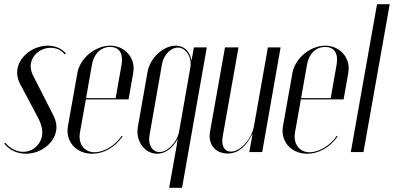

<svg xmlns="http://www.w3.org/2000/svg" viewBox="-53 -719 1863 908"><path d="M259 -466C238 -490 208 -503 173 -503C97 -503 28 -443 28 -376C28 -358 33 -339 43 -320L126 -164C140 -138 147 -114 147 -92C147 -42 106 -1 57 -1C26 -1 -6 -17 -28 -44L-33 -40C-8 -9 28 8 69 8C146 8 214 -50 214 -118C214 -137 208 -158 197 -178L109 -351C98 -370 92 -389 92 -406C92 -454 136 -493 187 -493C214 -493 237 -482 253 -462Z M313 -374 268 -121C256 -50 307 8 383 8C438 8 490 -22 527 -74L523 -77C492 -31 439 1 394 1C345 1 316 -39 325 -92L353 -249H555L577 -374C590 -443 539 -503 468 -503C397 -503 325 -443 313 -374ZM354 -255 382 -414C391 -465 424 -497 468 -497C511 -497 531 -466 522 -414L494 -255Z M853 -434H852C844 -479 816 -503 778 -503C719 -503 657 -445 645 -380L599 -119C587 -52 631 8 690 8C727 8 762 -16 786 -60H787L783 -33L747 169H808L925 -495H864ZM794 -97C785 -47 740 0 701 0C667 0 646 -35 654 -79L713 -415C721 -459 754 -494 788 -494C827 -494 856 -447 847 -399Z M1139 -83H1141L1126 0H1187L1274 -495H1214L1148 -122C1137 -61 1084 -2 1039 -2C1008 -2 993 -28 1000 -73L1075 -495H1011L940 -95C930 -36 966 7 1024 7C1071 7 1109 -23 1139 -83Z M1330 -374 1285 -121C1273 -50 1324 8 1400 8C1455 8 1507 -22 1544 -74L1540 -77C1509 -31 1456 1 1411 1C1362 1 1333 -39 1342 -92L1370 -249H1572L1594 -374C1607 -443 1556 -503 1485 -503C1414 -503 1342 -443 1330 -374ZM1371 -255 1399 -414C1408 -465 1441 -497 1485 -497C1528 -497 1548 -466 1539 -414L1511 -255Z M1606 0H1666L1790 -699H1730Z"/></svg>

Font: Moniqa Ita Display
Style: Italic
Weight: 400
Italic angle: -10°
Designer: Rajesh Rajput
Foundry: Rajesh Rajput
Version: Version 1.000